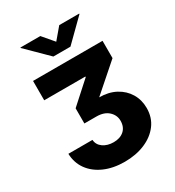

<svg xmlns="http://www.w3.org/2000/svg" viewBox="-223 -900 1114 1221"><g transform="rotate(-30 334.0 -289.5)"><path d="M331.1 191.4Q246.6 191.4 182.6 163.1Q118.7 134.8 82.5 84.5Q46.4 34.2 44.4 -32.2H221.2Q223.6 4.4 254.9 26.4Q286.1 48.3 331.5 48.3Q379.4 48.3 408.2 22.7Q437 -2.9 437 -48.8Q437 -89.8 405.3 -119.1Q373.5 -148.4 316.9 -148.4H229V-259.8L383.8 -399.4V-403.8H81.5V-545.9H591.8V-418.9L393.6 -245.1Q462.4 -245.1 513.7 -217.5Q564.9 -189.9 593.3 -142.6Q621.6 -95.2 621.6 -35.6Q621.6 34.2 583.3 85.2Q544.9 136.2 479.2 163.8Q413.6 191.4 331.1 191.4ZM264.2 -770 334 -688 403.3 -770H549.8V-766.6L396.5 -615.7H271L118.2 -766.6V-770Z"/></g></svg>

Font: Inter Extra Bold
Style: Regular
Weight: 800
Designer: Rasmus Andersson
Foundry: rsms
Version: Version 4.000;git-3c8e0fc